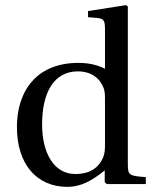

<svg xmlns="http://www.w3.org/2000/svg" viewBox="-20 -717 602 748"><path d="M46 -221C46 -82 119 11 243 11C294 11 337 -12 388 -53V-7L396 0H548V-27C481 -32 478 -34 478 -82V-692L471 -697L323 -674V-650L359 -647C383 -644 389 -639 389 -603V-449C363 -463 328 -472 285 -472C208 -472 150 -447 111 -407C71 -365 46 -303 46 -221ZM144 -232C144 -354 188 -439 284 -439C328 -439 364 -419 381 -380C389 -364 389 -350 389 -325V-160C389 -139 389 -123 383 -107C364 -58 323 -39 274 -39C188 -39 144 -124 144 -232Z"/></svg>

Font: erewhon
Style: Regular
Weight: 400
Version: Version 1.0.0